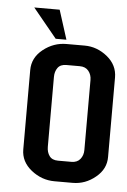

<svg xmlns="http://www.w3.org/2000/svg" viewBox="-47 -629 438 662"><g transform="rotate(5 172.0 -297.5)"><path d="M165 -492.2H127.9L44.9 -593.3H132.8ZM343.3 -102.5Q343.8 -60.5 308.6 -31.7Q273.4 -2.4 229.5 -2.4H166.5Q122.1 -2.4 85.9 -31.2Q49.8 -60.1 49.8 -102.5V-377Q49.8 -419.9 85.9 -448.7Q122.1 -477.5 166.5 -477.5H229.5Q272.5 -477.5 308.1 -448.7Q343.3 -419.9 343.3 -377ZM259.8 -118.7V-360.8Q259.8 -379.4 249.3 -392.3Q238.8 -405.3 218.8 -405.3H172.4Q151.9 -405.3 142.6 -392.3Q133.3 -379.4 133.3 -360.8V-118.7Q133.3 -100.1 142.6 -87.2Q151.9 -74.2 172.4 -74.2H218.8Q238.8 -74.2 249.3 -87.2Q259.8 -100.1 259.8 -118.7Z"/></g></svg>

Font: Uroob
Style: Regular
Weight: 400
Designer: Hussain K H
Foundry: Swanthanthra Malayalam Computing(http://smc.org.in)
Version: Version 2.0.0+20200101